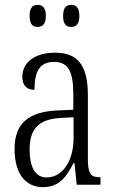

<svg xmlns="http://www.w3.org/2000/svg" viewBox="-20 -761 469 791"><path d="M274 -650C293 -650 307 -661 307 -695C307 -730 293 -741 274 -741C253 -741 240 -730 240 -695C240 -661 253 -650 274 -650ZM135 -650C154 -650 169 -661 169 -695C169 -730 154 -741 135 -741C115 -741 102 -730 102 -695C102 -661 115 -650 135 -650ZM156 10C225 10 253 -32 283 -89H287L296 0H394V-31H391C354 -31 342 -44 342 -108V-369C342 -497 296 -544 207 -544C124 -544 72 -504 72 -445C72 -410 89 -391 122 -391C122 -466 143 -506 203 -506C264 -506 282 -461 282 -372V-309L218 -306C98 -301 40 -253 40 -148C40 -41 89 10 156 10ZM172 -30C123 -30 102 -76 102 -145C102 -225 135 -270 229 -275L283 -278V-191C283 -100 239 -30 172 -30Z"/></svg>

Font: Noto Serif Georgian ExtraCondensed Light
Style: Regular
Weight: 300
Width: 2
Designer: Monotype Design Team, Akaki Razmadze
Foundry: Google LLC
Version: Version 2.003